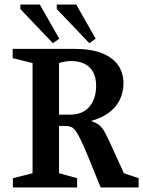

<svg xmlns="http://www.w3.org/2000/svg" viewBox="-20 -829 633 849"><path d="M37 0V-41L124 -63V-550L36 -572V-613H305Q384 -613 432.5 -593Q481 -573 503.5 -539Q526 -505 526 -462Q526 -422 510 -388.5Q494 -355 462 -331Q430 -307 382 -294Q405 -287 419 -275.5Q433 -264 445.5 -240.5Q458 -217 477 -174.5Q496 -132 528 -63L593 -41V0H425Q394 -78 373 -128.5Q352 -179 338 -208.5Q324 -238 314 -251Q304 -264 294 -268Q284 -272 270 -272H241V-63L321 -41V0ZM241 -322H289Q346 -322 375.5 -357.5Q405 -393 405 -449Q405 -503 376 -531Q347 -559 294 -559Q280 -559 266 -556.5Q252 -554 241 -550ZM375 -638 231 -789V-809H317L403 -658ZM214 -638 70 -789V-809H156L242 -658Z"/></svg>

Font: Manuale SemiBold
Style: Regular
Weight: 600
Version: Version 1.002